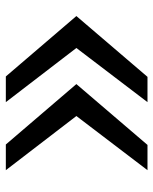

<svg xmlns="http://www.w3.org/2000/svg" viewBox="48 -586 538 675"><g transform="rotate(-90 317.5 -249.0)"><path d="M56.2 0 246.6 -250 56.2 -498H146.5L358.9 -250L145 0ZM295.4 0 485.8 -250 295.4 -498H385.7L598.1 -250L384.3 0Z"/></g></svg>

Font: Andika Am
Style: Regular
Weight: 400
Designer: Victor Gaultney, Annie Olsen, Julie Remington, Don Collingsworth, Eric Hays, Becca Hirsbrunner
Foundry: SIL International
Version: Version 5.000